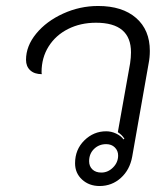

<svg xmlns="http://www.w3.org/2000/svg" viewBox="-20 -613 557 642"><path d="M231 -67Q231 -113 262 -143.5Q293 -174 335 -174Q352 -174 368 -166.5Q384 -159 393 -147L396 -149Q388 -162 374 -171L415 -401Q418 -421 418 -438Q418 -537 301 -537Q249 -537 207.5 -516Q166 -495 142.5 -457.5Q119 -420 119 -372Q119 -367 120 -365Q95 -365 81 -378Q67 -391 67 -413Q67 -459 101 -500.5Q135 -542 191 -567.5Q247 -593 308 -593Q389 -593 435 -553Q481 -513 481 -443Q481 -421 477 -401L422 -89Q414 -45 384 -18Q354 9 313 9Q278 9 254.5 -12.5Q231 -34 231 -67ZM375 -93Q375 -109 364 -120Q353 -131 335 -131Q311 -131 294.5 -115Q278 -99 278 -74Q278 -57 289 -46.5Q300 -36 319 -36Q341 -36 358 -53Q375 -70 375 -93Z"/></svg>

Font: K2D ExtraLight
Style: Italic
Weight: 275
Italic angle: -10°
Designer: Katatrad Aksorn Co.,Ltd.
Foundry: Cadson Demak Co.,Ltd.
Version: Version 1.000; ttfautohint (v1.6)